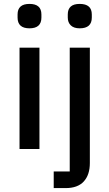

<svg xmlns="http://www.w3.org/2000/svg" viewBox="-20 -763 559 983"><path d="M70 -673V-689Q70 -743 131 -743Q192 -743 192 -689V-673Q192 -618 131 -618Q70 -618 70 -673ZM388 -618Q358 -618 342.5 -633Q327 -648 327 -673V-689Q327 -743 388 -743Q450 -743 450 -689V-673Q450 -618 388 -618ZM80 0V-519H182V0ZM255 200V115H337V-519H440V72Q440 132 409 166Q378 200 316 200Z"/></svg>

Font: Anuphan Medium
Style: Regular
Weight: 500
Designer: Mike Abbink, Paul van der Laan, Pieter van Rosmalen, Mint Tantisuwanna
Foundry: Bold Monday; Cadson Demak
Version: Version 3.002;hotconv 1.0.109;makeotfexe 2.5.65596